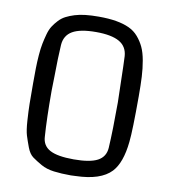

<svg xmlns="http://www.w3.org/2000/svg" viewBox="-83 -806 781 885"><g transform="rotate(10 307.5 -363.5)"><path d="M308 8Q263 8 228 3.5Q193 -1 167.5 -15.5Q142 -30 124 -43Q106 -56 95 -85.5Q84 -115 77 -137.5Q70 -160 67 -205.5Q64 -251 63.5 -284Q63 -317 63 -379Q63 -420 63.5 -450Q64 -480 66.5 -512Q69 -544 73.5 -566.5Q78 -589 84.5 -612.5Q91 -636 101 -651.5Q111 -667 125 -682Q139 -697 156.5 -706Q174 -715 196.5 -722Q219 -729 246.5 -732Q274 -735 308 -735Q355 -735 390 -729Q425 -723 451 -711Q477 -699 495 -678Q513 -657 524.5 -632.5Q536 -608 542.5 -571.5Q549 -535 551 -496.5Q553 -458 553 -405Q553 -245 547 -191Q537 -92 496 -48Q447 4 330 7Q319 8 308 8ZM308 -663Q234 -663 198 -642Q162 -621 159 -576Q157 -545 156 -510Q155 -475 154.5 -430Q154 -385 153 -361Q153 -231 159 -147Q161 -105 196.5 -86Q232 -67 308 -67Q384 -67 419.5 -86Q455 -105 458 -147Q463 -231 463 -361Q462 -385 460.5 -460.5Q459 -536 457 -576Q454 -621 417.5 -642Q381 -663 308 -663Z"/></g></svg>

Font: Myanmar Chatu
Style: Regular
Weight: 400
Designer: Danh Hong
Foundry: Google Inc.
Version: Version 2.00 November 20, 2015